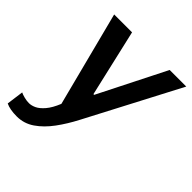

<svg xmlns="http://www.w3.org/2000/svg" viewBox="-205 -637 949 949"><g transform="rotate(45 269.5 -162.5)"><path d="M64 186Q40 186 20.5 182.5Q1 179 -13 172L-1 83Q9 88 26.5 92.5Q44 97 60 97Q77 97 96.5 88Q116 79 137 54.5Q158 30 176 -14L48 -511H173L254 -160H259L436 -511H552L297 -24Q267 34 232 81.5Q197 129 155.5 157.5Q114 186 64 186Z"/></g></svg>

Font: Chivo Medium
Style: Italic
Weight: 500
Italic angle: -8.05°
Designer: Hector Gatti
Foundry: Omnibus-Type
Version: Version 2.002